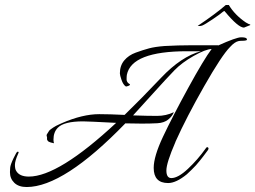

<svg xmlns="http://www.w3.org/2000/svg" viewBox="-20 -727 1026 772"><path d="M484 -231Q236 25 87 25Q55 25 37.5 8Q20 -9 20 -35Q20 -41 21 -53Q22 -65 34.5 -91Q47 -117 50 -117Q58 -118 53 -109Q40 -80 40 -64Q40 -48 45 -40Q58 -17 96 -17Q215 -17 447 -233Q333 -239 314 -239Q238 -239 213 -214Q195 -196 195 -166Q195 -158 197 -151Q182 -154 176.5 -157Q171 -160 169 -167Q170 -175 168 -179.5Q166 -184 170.5 -190Q175 -196 176.5 -199.5Q178 -203 184.5 -207.5Q191 -212 194.5 -214.5Q198 -217 205.5 -221Q213 -225 217 -226.5Q221 -228 229 -232Q312 -268 379 -268Q420 -268 481 -265Q547 -329 628 -414.5Q709 -500 788 -521H733Q509 -521 490 -426Q489 -419 489 -407.5Q489 -396 501 -389Q506 -386 497 -382Q488 -378 485 -380Q475 -387 468.5 -406Q462 -425 462 -432Q462 -463 479.5 -484Q497 -505 526 -515.5Q555 -526 579 -532.5Q603 -539 642 -542Q697 -545 747 -545H856Q858 -545 857 -544Q930 -577 949.5 -577Q969 -577 972 -571.5Q975 -566 969 -564.5Q963 -563 954 -563Q945 -563 940 -562Q924 -559 905 -538Q872 -505 801 -380.5Q730 -256 686 -158Q686 -157 685 -155Q649 -72 649 -41.5Q649 -11 669 -11Q696 -11 735.5 -48Q775 -85 807 -130Q812 -138 816.5 -134Q821 -130 815 -122Q801 -103 797 -98Q793 -93 784 -81.5Q775 -70 768 -62.5Q761 -55 750.5 -44.5Q740 -34 731 -26Q688 9 656 9Q598 9 598 -52Q598 -98 635.5 -177.5Q673 -257 736.5 -373Q800 -489 831 -530Q806 -529 758.5 -502Q711 -475 681 -444Q651 -413 595 -351Q539 -289 515 -263Q575 -261 611.5 -261Q648 -261 679 -276Q673 -260 656.5 -246.5Q640 -233 612.5 -231.5Q585 -230 550 -230Q515 -230 484 -231ZM961 -616Q938 -616 884 -681Q884 -684 878 -681Q867 -671 835 -649.5Q803 -628 793.5 -624.5Q784 -621 775 -623Q848 -672 888 -707H900Q924 -667 968 -637Q981 -629 986 -629V-626Z"/></svg>

Font: Italianno
Style: Regular
Weight: 400
Designer: Robert E. Leuschke
Foundry: Robert E. Leuschke
Version: Version 1.003